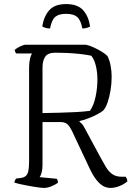

<svg xmlns="http://www.w3.org/2000/svg" viewBox="-20 -924 651 944"><path d="M196 0Q190 0 176.5 -1.5Q163 -3 145.5 -6Q128 -9 109.5 -12.5Q91 -16 75.5 -19.5Q60 -23 51 -26Q51 -33 54 -38Q57 -43 59 -46L82 -49Q98 -51 107 -59Q116 -67 119.5 -84Q123 -101 123 -130V-587Q123 -609 125.5 -624Q128 -639 131.5 -648.5Q135 -658 137 -661H60Q57 -663 54.5 -670Q52 -677 52 -678Q56 -683 66.5 -689Q77 -695 88 -699.5Q99 -704 104 -704H403Q421 -700 440.5 -691Q460 -682 478.5 -671Q497 -660 508 -649Q519 -628 524 -600.5Q529 -573 529 -547Q529 -513 523.5 -480Q518 -447 509 -420.5Q500 -394 487 -380Q476 -371 455.5 -360.5Q435 -350 412.5 -341.5Q390 -333 371 -329V-326Q379 -319 384 -313.5Q389 -308 398 -291L473 -152Q488 -124 501 -102.5Q514 -81 532 -68Q550 -55 579 -55H598Q600 -51 603 -46Q606 -41 606 -32Q596 -23 581.5 -15.5Q567 -8 552 -4Q537 0 524 0Q493 0 468.5 -23.5Q444 -47 423 -91L333 -282Q323 -302 312 -312.5Q301 -323 280 -324H189V-113Q189 -91 184.5 -75Q180 -59 175 -53L259 -45Q261 -43 263 -37.5Q265 -32 265 -26Q251 -15 231.5 -7.5Q212 0 196 0ZM189 -368Q237 -369 278 -370Q319 -371 355 -373Q391 -375 422 -379Q441 -405 450 -448.5Q459 -492 459 -533Q459 -568 451.5 -599.5Q444 -631 429 -650Q406 -655 374.5 -658.5Q343 -662 311 -663.5Q279 -665 253 -665Q216 -665 202.5 -645.5Q189 -626 189 -592ZM305 -904Q362 -904 389 -873.5Q416 -843 423 -793Q417 -790 407 -787Q397 -784 385 -784Q377 -826 359 -841Q341 -856 305 -856Q269 -856 251.5 -841Q234 -826 226 -784Q213 -784 204 -787Q195 -790 188 -793Q195 -843 222 -873.5Q249 -904 305 -904Z"/></svg>

Font: Texturina Medium 12pt Thin
Style: Regular
Weight: 250
Version: Version 1.002